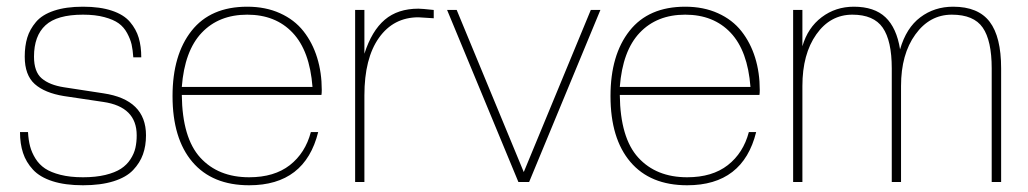

<svg xmlns="http://www.w3.org/2000/svg" viewBox="-20 -546 3083 576"><path d="M229 9.8Q175.3 9.8 137.5 -2.4Q99.6 -14.6 78.9 -37.1Q58.1 -59.6 49.1 -87.2Q40 -114.7 40 -149.9H64Q65.4 -125.5 70.3 -106.9Q75.2 -88.4 86.4 -70.3Q97.7 -52.2 115.2 -40.5Q132.8 -28.8 161.6 -21.5Q190.4 -14.2 229 -14.2Q267.1 -14.2 296.1 -21.2Q325.2 -28.3 342.8 -39.8Q360.4 -51.3 371.3 -68.1Q382.3 -85 386.2 -102.3Q390.1 -119.6 390.1 -140.1Q390.1 -225.6 290 -240.2L171.9 -257.8Q114.3 -267.1 84.2 -293.9Q54.2 -320.8 54.2 -376Q54.2 -408.2 61.8 -433.1Q69.3 -458 87.9 -480Q106.4 -502 142.1 -513.9Q177.7 -525.9 229 -525.9Q280.3 -525.9 315.9 -513.9Q351.6 -502 370.1 -480Q388.7 -458 396.2 -432.4Q403.8 -406.7 403.8 -374H379.9Q378.4 -396.5 374.8 -412.6Q371.1 -428.7 361.3 -446.8Q351.6 -464.8 335.9 -476.1Q320.3 -487.3 293.2 -494.6Q266.1 -502 229 -502Q150.9 -502 116.5 -470.2Q82 -438.5 82 -376Q82 -330.6 105.2 -310.8Q128.4 -291 171.9 -284.2L290 -266.1Q418 -247.1 418 -140.1Q418 -108.4 408.9 -83Q399.9 -57.6 379.4 -35.9Q358.9 -14.2 320.6 -2.2Q282.2 9.8 229 9.8Z M727.5 9.8Q616.7 9.8 557.1 -60.3Q497.6 -130.4 497.6 -257.8Q497.6 -381.3 554.7 -453.6Q611.8 -525.9 721.7 -525.9Q776.9 -525.9 820.1 -506.3Q863.3 -486.8 890.4 -452.4Q917.5 -418 931.4 -373Q945.3 -328.1 945.3 -275.9Q945.3 -266.1 944.3 -261.2H525.4Q526.9 -132.3 580.8 -73.2Q634.8 -14.2 727.5 -14.2Q802.7 -14.2 849.4 -50.5Q896 -86.9 912.6 -149.9H934.6Q895 9.8 727.5 9.8ZM525.4 -285.2H917.5Q909.2 -393.6 857.9 -447.8Q806.6 -502 721.7 -502Q636.7 -502 585.2 -447.8Q533.7 -393.6 525.4 -285.2Z M1073.2 0H1045.4V-516.1H1073.2V-384.8Q1095.2 -453.6 1134.3 -486.8Q1173.3 -520 1235.4 -520Q1245.1 -520 1281.2 -516.1V-491.2L1235.4 -494.1Q1160.6 -494.1 1116.9 -432.6Q1073.2 -371.1 1073.2 -259.8Z M1567.4 0H1535.2L1321.3 -516.1H1350.1L1551.3 -29.8L1752.4 -516.1H1781.2Z M2041.5 9.8Q1930.7 9.8 1871.1 -60.3Q1811.5 -130.4 1811.5 -257.8Q1811.5 -381.3 1868.7 -453.6Q1925.8 -525.9 2035.6 -525.9Q2090.8 -525.9 2134 -506.3Q2177.2 -486.8 2204.3 -452.4Q2231.4 -418 2245.4 -373Q2259.3 -328.1 2259.3 -275.9Q2259.3 -266.1 2258.3 -261.2H1839.4Q1840.8 -132.3 1894.8 -73.2Q1948.7 -14.2 2041.5 -14.2Q2116.7 -14.2 2163.3 -50.5Q2210 -86.9 2226.6 -149.9H2248.5Q2209 9.8 2041.5 9.8ZM1839.4 -285.2H2231.4Q2223.1 -393.6 2171.9 -447.8Q2120.6 -502 2035.6 -502Q1950.7 -502 1899.2 -447.8Q1847.7 -393.6 1839.4 -285.2Z M2983.4 0H2955.1V-340.8Q2955.1 -424.3 2928.2 -463.1Q2901.4 -502 2835.4 -502Q2769 -502 2726.1 -442.6Q2683.1 -383.3 2683.1 -288.1V0H2655.3V-340.8Q2655.3 -423.8 2628.2 -462.9Q2601.1 -502 2537.1 -502Q2470.7 -502 2429 -442.9Q2387.2 -383.8 2387.2 -288.1V0H2359.4V-516.1H2387.2V-407.2Q2403.3 -462.9 2445.1 -494.4Q2486.8 -525.9 2541.5 -525.9Q2603 -525.9 2636.5 -494.1Q2669.9 -462.4 2680.2 -397.9Q2698.7 -462.4 2741 -494.1Q2783.2 -525.9 2839.4 -525.9Q2914.6 -525.9 2949 -480.7Q2983.4 -435.5 2983.4 -340.8Z"/></svg>

Font: Creato Display Thin
Style: Regular
Weight: 265
Version: Version 1.000